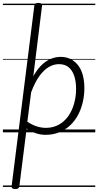

<svg xmlns="http://www.w3.org/2000/svg" viewBox="-20 -910 675 1320"><path d="M84 390Q71 390 64.5 384.5Q58 379 60 369L216 -871Q217 -881 223.5 -885.5Q230 -890 243 -890Q258 -890 264.5 -885Q271 -880 269 -870L209 -386Q238 -437 269.5 -466Q301 -495 333.5 -507Q366 -519 396 -519Q470 -519 515 -463.5Q560 -408 560 -303Q560 -254 549 -207Q538 -160 516.5 -119.5Q495 -79 462.5 -48.5Q430 -18 387.5 -0.5Q345 17 293 17Q259 17 226.5 6Q194 -5 163 -26L113 371Q111 381 104.5 385.5Q98 390 84 390ZM168 -73Q203 -50 234.5 -40.5Q266 -31 295 -31Q335 -31 368 -45Q401 -59 426 -84Q451 -109 468 -142.5Q485 -176 494 -216Q503 -256 503 -300Q503 -351 490 -389Q477 -427 451.5 -448Q426 -469 385 -469Q350 -469 316 -449.5Q282 -430 251 -387.5Q220 -345 194 -275ZM0 365H635V375H0ZM0 -20H635V0H0ZM0 -505H635V-500H0ZM0 -885H635V-875H0Z"/></svg>

Font: Playwrite GB J Guides
Style: Italic
Weight: 400
Italic angle: -7.01216°
Designer: Veronika Burian, José Scaglione
Foundry: TypeTogether
Version: Version 1.003